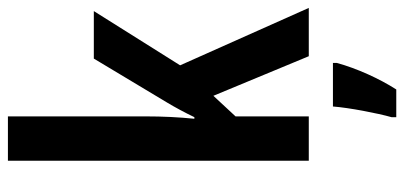

<svg xmlns="http://www.w3.org/2000/svg" viewBox="-288 -512 1021 485"><g transform="rotate(-90 222.5 -269.5)"><path d="M171 -412V-760H59V0H171V-185L223 -241L323 0H445L300 -325L437 -543H317L206 -358C194 -338 181 -314 169 -289H165C169 -328 171 -369 171 -412ZM306 71V61H196C193 101 179 174 169 209V221H239C266 179 292 122 306 71Z"/></g></svg>

Font: Noto Sans Myanmar UI ExtraCondensed SemiBold
Style: Regular
Weight: 600
Width: 2
Designer: Monotype Design Team
Foundry: Monotype Imaging Inc.
Version: Version 2.103